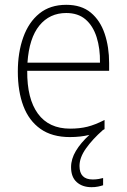

<svg xmlns="http://www.w3.org/2000/svg" viewBox="-20 -559 527 797"><path d="M310 130Q310 186 365 186Q378 186 389.5 184Q401 182 408 180V210Q399 213 387 215.5Q375 218 360 218Q322 218 298.5 197Q275 176 275 135Q275 101 295 67.5Q315 34 351 1Q314 10 270 10Q196 10 148 -24Q100 -58 77 -119Q54 -180 54 -262Q54 -341 76.5 -404Q99 -467 143.5 -503Q188 -539 255 -539Q318 -539 357 -506.5Q396 -474 414.5 -419Q433 -364 433 -297V-265H93Q92 -149 137.5 -87Q183 -25 271 -25Q311 -25 343 -33Q375 -41 414 -61V-23Q410 -21 407 -19Q364 19 337 57Q310 95 310 130ZM255 -505Q186 -505 143.5 -453Q101 -401 94 -299H395Q396 -358 381 -405Q366 -452 335 -478.5Q304 -505 255 -505Z"/></svg>

Font: Noto Sans Gujarati SemiCondensed ExtraLight
Style: Regular
Weight: 200
Width: 4
Designer: Jelle Bosma - Monotype Design Team, Universal Thirst
Foundry: Monotype Imaging Inc.
Version: Version 2.106; ttfautohint (v1.8.4.7-5d5b)